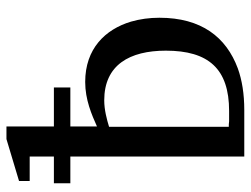

<svg xmlns="http://www.w3.org/2000/svg" viewBox="-111 -666 777 595"><g transform="rotate(-90 277.5 -368.5)"><path d="M183 -456V-539H304V-590H183V-737H144L14 -698V-665H90V-590H7V-539H90V0H234C284 0 327 -7 363 -20C460 -56 520 -133 520 -263C520 -294 516 -323 508 -351C484 -431 424 -493 321 -493C266 -493 220 -473 182 -456ZM231 -47H199C193 -48 187 -48 182 -48V-419C205 -426 235 -434 264 -434C374 -434 418 -355 418 -243C418 -111 362 -47 231 -47Z"/></g></svg>

Font: Veleka
Style: Regular
Weight: 400
Designer: Stefan Peev, Context Ltd, 2016; SIL International, 1997-2014.
Foundry: Stefan Peev, Context Ltd, 2016
Version: Version 1.000